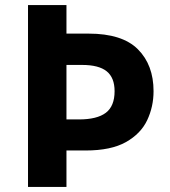

<svg xmlns="http://www.w3.org/2000/svg" viewBox="-20 -734 668 754"><path d="M583 -376Q583 -315 558 -262Q533 -209 474.5 -176Q416 -143 316 -143H241V0H90V-714H241V-602H328Q460 -602 521.5 -540.5Q583 -479 583 -376ZM290 -265Q361 -265 395.5 -291Q430 -317 430 -376Q430 -429 399 -454Q368 -479 302 -479H241V-265Z"/></svg>

Font: Noto Sans Adlam
Style: Regular
Weight: 400
Designer: Mark Jamra, Neil Patel
Foundry: JamraPatel LLC
Version: Version 3.001